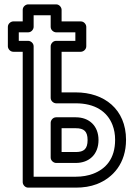

<svg xmlns="http://www.w3.org/2000/svg" viewBox="-20 -834 631 879"><path d="M325 -647H237C222 -647 212 -633 212 -622V-386C212 -371 226 -361 237 -361H327C414 -361 471 -324 495 -262C503 -241 507 -219 507 -194C507 -107 464 -60 405 -38C383 -30 357 -25 327 -25H134V-622C134 -637 120 -647 109 -647H66V-686H109C124 -686 134 -700 134 -711V-764H212V-711C212 -696 226 -686 237 -686H325ZM327 -411H262V-597H350C361 -597 375 -607 375 -622V-711C375 -722 365 -736 350 -736H262V-789C262 -800 252 -814 237 -814H109C98 -814 84 -804 84 -789V-736H41C30 -736 16 -726 16 -711V-622C16 -611 26 -597 41 -597H84V0C84 11 94 25 109 25H327C362 25 394 20 423 9C498 -20 557 -87 557 -194C557 -334 457 -411 327 -411ZM431 -193C431 -258 388 -297 327 -297H237C222 -297 212 -283 212 -272V-113C212 -98 226 -88 237 -88H327C388 -88 431 -127 431 -193ZM381 -193C381 -152 364 -138 327 -138H262V-247H327C364 -247 381 -233 381 -193Z"/></svg>

Font: Asimov
Style: NarOu
Weight: 500
Designer: Google
Version: Version 2.000980; 2014